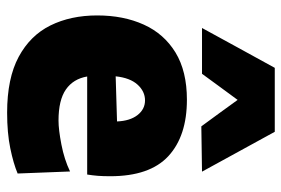

<svg xmlns="http://www.w3.org/2000/svg" viewBox="-152 -662 829 566"><g transform="rotate(90 263.0 -379.5)"><path d="M312.5 14.5Q211.5 14.5 148.2 -19.5Q85 -53.5 55.5 -113.2Q26 -173 26 -251Q26 -328.5 53 -388.2Q80 -448 135.2 -481.8Q190.5 -515.5 274.5 -515.5Q381.5 -515.5 440.8 -460.8Q500 -406 500 -289.5Q500 -268.5 498.8 -252.8Q497.5 -237 495 -221.5H206Q213 -180.5 244.2 -158.8Q275.5 -137 336 -137Q362.5 -137 406.5 -145.5Q450.5 -154 486 -171L492 -16.5Q462.5 -4 417.5 5.2Q372.5 14.5 312.5 14.5ZM276.5 -392Q250 -392 230 -370Q210 -348 205.5 -305.5L338.5 -309.5Q337 -347.5 319.8 -369.8Q302.5 -392 276.5 -392ZM353 -558Q333.5 -584.5 314 -611.2Q294.5 -638 275 -665Q255.5 -638.5 236.2 -612.2Q217 -586 198 -560H63Q92 -613 121.2 -666.5Q150.5 -720 180.5 -774.5H369Q399 -720 428.2 -666.5Q457.5 -613 486.5 -560Z"/></g></svg>

Font: Commissioner ExtraBold
Style: Regular
Weight: 800
Designer: Kostas Bartsokas
Foundry: Kostas Bartsokas
Version: Version 1.000; ttfautohint (v1.8.3)